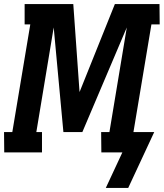

<svg xmlns="http://www.w3.org/2000/svg" viewBox="-26 -755 811 951"><path d="M498 176 580 0H476L475 -101H516L602 -619L382 -101H288L240 -619L154 -101H182V0H-5L-6 -101H35L124 -634H96V-735H337L368 -299L543 -735H764L765 -634H724L635 -101H738L609 176Z"/></svg>

Font: Iosevka Etoile
Style: Bold Italic
Weight: 700
Italic angle: -9°
Designer: Belleve Invis
Foundry: Belleve Invis
Version: Version 28.1.0; ttfautohint (v1.8.4)